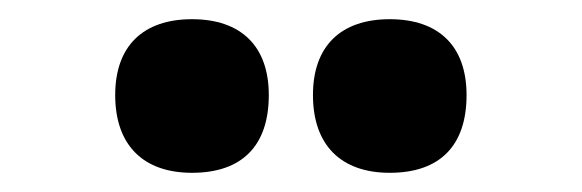

<svg xmlns="http://www.w3.org/2000/svg" viewBox="-20 -757 606 200"><path d="M386 -577C438 -577 466 -605 466 -658C466 -709 437 -737 386 -737C335 -737 306 -709 306 -658C306 -606 335 -577 386 -577ZM180 -577C232 -577 260 -605 260 -658C260 -709 231 -737 180 -737C129 -737 100 -709 100 -658C100 -606 129 -577 180 -577Z"/></svg>

Font: Nunito Black
Style: Regular
Weight: 900
Designer: Vernon Adams
Foundry: Vernon Adams
Version: Version 3.602